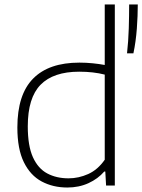

<svg xmlns="http://www.w3.org/2000/svg" viewBox="-20 -828 635 857"><path d="M280.5 9Q216.5 9 166 -18Q115.5 -45 86.5 -104Q57.5 -163 57.5 -259Q57.5 -406 127.8 -477.2Q198 -548.5 334.5 -548.5Q364.5 -548.5 394 -545.5Q423.5 -542.5 447.5 -538V-808H492.5V0H453.5L450 -62.5H445.5Q417.5 -30 375 -10.5Q332.5 9 280.5 9ZM286 -32Q331 -32 373.8 -51.2Q416.5 -70.5 447.5 -115V-495Q397 -508 333.5 -508Q218.5 -508 161.2 -449.8Q104 -391.5 104 -264Q104 -177 127 -126.2Q150 -75.5 191 -53.8Q232 -32 286 -32ZM547 -590Q553 -643 554.8 -701.8Q556.5 -760.5 556.5 -808H595Q595 -758.5 590.8 -700.5Q586.5 -642.5 575.5 -590Z"/></svg>

Font: Encode Sans Semi Expanded ExtraLight
Style: Regular
Weight: 200
Width: 6
Designer: Multiple Designers
Foundry: Impallari Type
Version: Version 3.000; ttfautohint (v1.8.3) -l 8 -r 50 -G 200 -x 14 